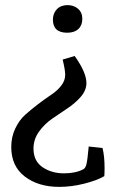

<svg xmlns="http://www.w3.org/2000/svg" viewBox="-20 -512 464 751"><path d="M244 -492Q269 -492 285.5 -477.5Q302 -463 302 -438Q302 -413 286.5 -398.5Q271 -384 243 -384Q187 -384 187 -435Q187 -460 202.5 -476Q218 -492 244 -492ZM225 -279 272 -293Q318 -229 318 -187Q318 -159 296.5 -134Q275 -109 245 -89Q215 -69 184.5 -48Q154 -27 132.5 3Q111 33 111 69Q111 118 146.5 142Q182 166 230 166Q276 166 306 150Q314 146 318 131Q322 116 327 61L381 67Q389 98 389 145Q389 167 388 177Q359 194 309 206.5Q259 219 212 219Q130 219 77 178.5Q24 138 24 63Q24 24 39.5 -9Q55 -42 78.5 -63Q102 -84 129.5 -105Q157 -126 180.5 -141.5Q204 -157 219.5 -177Q235 -197 235 -219Q235 -239 225 -279Z"/></svg>

Font: Poly
Style: Regular
Weight: 400
Designer: Jos Nicols Silva Schwarzenberg
Foundry: Jose Nicolas Silva Schwarzenberg
Version: Version 1.001